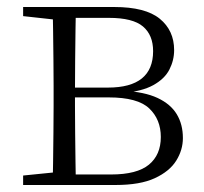

<svg xmlns="http://www.w3.org/2000/svg" viewBox="-20 -528 581 548"><path d="M46 0V-27L155 -38L163 -30H297Q371 -30 405 -58Q439 -86 439 -137Q439 -187 406 -218.5Q373 -250 290 -250H163V-278H288Q417 -278 417 -382Q417 -428 388 -452.5Q359 -477 291 -477H163L155 -470L46 -482V-508H306Q395 -508 436 -474.5Q477 -441 477 -385Q477 -356 463.5 -329.5Q450 -303 417.5 -285Q385 -267 328 -262L331 -269Q392 -266 429.5 -248.5Q467 -231 484.5 -202Q502 -173 502 -134Q502 -100 483 -69.5Q464 -39 422 -19.5Q380 0 310 0ZM130 0Q131 -24 131.5 -64.5Q132 -105 132.5 -148.5Q133 -192 133 -226V-283Q133 -316 132.5 -359.5Q132 -403 131.5 -443.5Q131 -484 130 -508H197Q196 -484 195.5 -443Q195 -402 194.5 -355Q194 -308 194 -267V-226Q194 -192 194.5 -148.5Q195 -105 195.5 -64.5Q196 -24 197 0Z"/></svg>

Font: Noto Serif TC
Style: Regular
Weight: 200
Designer: Ryoko NISHIZUKA 西塚涼子 (kana & ideographs); Frank Grießhammer (Latin, Greek & Cyrillic); Wenlong ZHANG 张文龙 (bopomofo); San
Foundry: Adobe
Version: Version 2.001;hotconv 1.1.0;makeotfexe 2.6.0